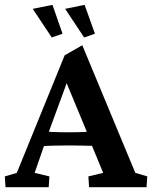

<svg xmlns="http://www.w3.org/2000/svg" viewBox="-24 -779 633 799"><path d="M-1 0 -3.9 -44.9 45.9 -59.6 245.1 -548.8 318.4 -590.8 539.1 -59.6 588.9 -44.9 585.9 0H346.7L343.8 -44.9L405.3 -59.6L350.6 -192.4L339.8 -224.6L239.3 -466.8L265.6 -465.8L177.7 -226.6L168 -197.3L120.1 -59.6L181.6 -44.9L178.7 0ZM147.5 -170.9V-232.4Q166 -231.4 192.9 -230Q219.7 -228.5 261.7 -228.5Q302.7 -228.5 330.6 -230Q358.4 -231.4 376 -232.4V-171.9Q352.5 -171.9 324.7 -172.9Q296.9 -173.8 261.7 -173.8Q226.6 -173.8 199.2 -172.9Q171.9 -171.9 147.5 -170.9ZM326.2 -623 247.1 -742.2 328.1 -758.8 371.1 -638.7ZM191.4 -623 112.3 -742.2 194.3 -758.8 236.3 -638.7Z"/></svg>

Font: Crimson Pro SemiBold
Style: Regular
Weight: 600
Designer: Jacques Le Bailly
Foundry: Baron von Fonthausen
Version: Version 1.003